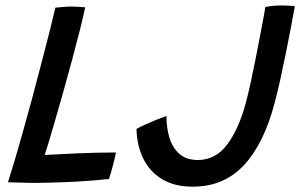

<svg xmlns="http://www.w3.org/2000/svg" viewBox="-20 -673 1098 702"><path d="M9 -6.5Q18 -34 32.2 -81.8Q46.5 -129.5 63.2 -189.5Q80 -249.5 97.5 -313.5Q114.5 -377.5 131 -440.5Q147.5 -503.5 161 -556.8Q174.5 -610 182.5 -645Q191 -646 209 -647.5Q227 -649 245 -649Q257 -649 271.8 -648Q286.5 -647 291.5 -646Q284 -610.5 271.5 -560.8Q259 -511 243.5 -453.8Q228 -396.5 211.5 -337.5Q195 -278.5 179 -224Q168 -186.5 159 -156Q150 -125.5 143.5 -106.5Q196 -109.5 267.5 -112.5Q339 -115.5 404 -115.5Q401.5 -101 393.5 -70.5Q385.5 -40 378.5 -18.5Q321 -12.5 269 -9.5Q217 -6.5 171 -5.5Q128 -4 87.2 -4.5Q46.5 -5 9 -6.5ZM685 9.5Q618 9.5 572.8 -17.8Q527.5 -45 504 -92.8Q480.5 -140.5 479 -201.5Q489.5 -208 510 -217.2Q530.5 -226.5 552.2 -235.2Q574 -244 588.5 -249Q588.5 -206 599.5 -169.5Q610.5 -133 635.8 -110.5Q661 -88 703.5 -88Q768.5 -88 810.8 -144.8Q853 -201.5 878.5 -296Q887 -327 896.5 -370.8Q906 -414.5 915.2 -461.2Q924.5 -508 932.2 -549Q940 -590 945 -617Q950 -644 950 -647.5Q978 -653 1008.5 -653Q1037 -653 1058 -650.5Q1052.5 -618.5 1043.8 -573.2Q1035 -528 1025 -478Q1015 -428 1004.5 -380.8Q994 -333.5 984.5 -298Q945.5 -148.5 872.2 -69.5Q799 9.5 685 9.5Z"/></svg>

Font: Grandstander
Style: Italic
Weight: 400
Italic angle: -15°
Designer: Tyler Finck
Foundry: Etcetera Type Co
Version: Version 1.200; ttfautohint (v1.8.3)